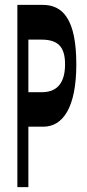

<svg xmlns="http://www.w3.org/2000/svg" viewBox="-20 -765 356 785"><path d="M155 -745H51V0H96V-247H157C237 -247 292 -325 292 -502C292 -686 237 -745 155 -745ZM96 -388V-603H149C214 -603 246 -577 246 -502C246 -429 216 -388 151 -388Z"/></svg>

Font: 寒蝉无机体 CompactMedium
Style: Regular
Weight: 500
Width: 3
Designer: ChillTanhei {Warren2060}; 
Source Han Sans {Ryoko NISHIZUKA 西塚涼子 (kana, bopomofo & ideographs); Paul D. Hunt (Latin, Gre
Foundry: ChillType&Adobe
Version: Version 1.000;Glyphs 3.1.1 (3135)